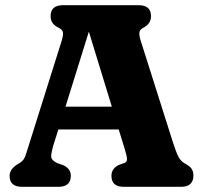

<svg xmlns="http://www.w3.org/2000/svg" viewBox="-20 -720 784 740"><path d="M253 -42.5Q253 0 205 0H64.5Q17 0 17 -42.5Q17 -65.5 43 -84L56 -92Q66.5 -98.5 72.5 -108Q78.5 -117.5 87.5 -149L217.5 -562Q224.5 -585.5 222.5 -595.8Q220.5 -606 204.5 -614Q175 -628 175 -657.5Q175 -700 223 -700H514.5Q562 -700 562 -657.5Q562 -628 531.5 -612.5Q519.5 -606.5 517.5 -596Q515.5 -585.5 522 -564L646 -173Q658.5 -133.5 667.8 -115.8Q677 -98 693.5 -89.5Q712 -79.5 718.8 -69Q725.5 -58.5 725.5 -42.5Q725.5 -23 714 -11.5Q702.5 0 678 0H457Q409.5 0 409.5 -42.5Q409.5 -70.5 438.5 -84.5L460 -92Q470 -96 469.5 -107.5Q469 -119 460.5 -146.5L437.5 -221H205L187.5 -166Q177 -131.5 177.2 -117Q177.5 -102.5 201 -91L223.5 -83.5Q253 -70 253 -42.5ZM232.5 -309H411L322.5 -598Z"/></svg>

Font: Fraunces 72pt S100
Style: Bold
Weight: 700
Version: Version 1.000; ttfautohint (v1.8.3)